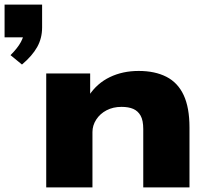

<svg xmlns="http://www.w3.org/2000/svg" viewBox="-91 -819 920 839"><path d="M5 -537 -45 -578Q-14 -609 0 -635Q14 -661 15 -684L47 -656H-71V-799H93V-699Q93 -652 71.5 -613.5Q50 -575 5 -537ZM111 0V-498H303V-402H298Q333 -455 389 -482Q445 -509 515 -509Q586 -509 636 -483.5Q686 -458 711.5 -403.5Q737 -349 737 -262V0H535V-255Q535 -293 523.5 -313.5Q512 -334 491.5 -343Q471 -352 440 -352Q403 -352 374.5 -337Q346 -322 329.5 -296.5Q313 -271 313 -242V0Z"/></svg>

Font: Nunito Sans 10pt Expanded Black
Style: Regular
Weight: 900
Width: 7
Designer: Vernon Adams
Foundry: Vernon Adams
Version: Version 3.101;gftools[0.9.27]